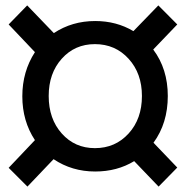

<svg xmlns="http://www.w3.org/2000/svg" viewBox="-20 -691 690 714"><path d="M82 2.9 12.2 -66.9 109.9 -169.9Q63 -240.7 63 -333Q63 -424.8 109.9 -497.1L12.2 -600.1L81.1 -670.9L180.2 -567.9Q248 -612.8 334 -612.8Q413.1 -612.8 476.1 -575.2L568.8 -670.9L639.2 -600.1L549.8 -506.8Q604 -434.6 604 -334Q604 -232.9 550.8 -160.2L639.2 -67.9L569.8 2.9L479 -91.8Q415.5 -53.2 334 -53.2Q247.6 -53.2 179.2 -99.1ZM333 -140.1Q408.7 -140.1 458.3 -194.6Q507.8 -249 507.8 -334Q507.8 -418 458.3 -472.4Q408.7 -526.9 333 -526.9Q258.3 -526.9 209.7 -472.7Q161.1 -418.5 161.1 -334Q161.1 -249 209.7 -194.6Q258.3 -140.1 333 -140.1Z"/></svg>

Font: Azeret Mono
Style: Regular
Weight: 400
Designer: Martin Vácha
Foundry: Displaay
Version: Version 1.002